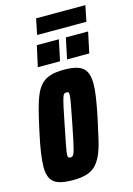

<svg xmlns="http://www.w3.org/2000/svg" viewBox="-121 -855 643 926"><g transform="rotate(-15 200.5 -392.0)"><path d="M125 8Q81 8 54.5 -1Q28 -10 16 -31.5Q4 -53 4 -89Q4 -118 10 -159Q16 -200 28 -255Q41 -316 52.5 -361Q64 -406 77 -436Q90 -466 108.5 -484Q127 -502 154 -510Q181 -518 220 -518Q264 -518 290.5 -508.5Q317 -499 329 -477Q341 -455 341 -416Q341 -388 335 -348.5Q329 -309 318 -255Q305 -194 294.5 -149Q284 -104 270.5 -74Q257 -44 238.5 -26Q220 -8 192.5 0Q165 8 125 8ZM141 -101Q146 -101 150 -102.5Q154 -104 158 -111.5Q162 -119 166.5 -135.5Q171 -152 177 -181Q183 -210 192 -255Q204 -317 210 -349Q216 -381 216 -394Q216 -402 214.5 -405Q213 -408 210.5 -408.5Q208 -409 204 -409Q197 -409 192.5 -406Q188 -403 183.5 -389Q179 -375 172 -343.5Q165 -312 154 -255Q142 -193 135.5 -161Q129 -129 129 -116Q129 -109 130.5 -106Q132 -103 135 -102Q138 -101 141 -101ZM248 -562 270 -666H381L359 -562ZM102 -562 125 -666H235L213 -562ZM139 -713 155 -792H401L385 -713Z"/></g></svg>

Font: Saira UltraCondensed Black
Style: Italic
Weight: 900
Width: 1
Italic angle: -12°
Designer: Hector Gatti with collaboration of the Omnibus-Type team
Foundry: Omnibus-Type
Version: Version 1.101